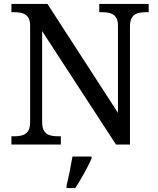

<svg xmlns="http://www.w3.org/2000/svg" viewBox="-20 -734 803 975"><path d="M38 0H289V-42H276C231 -42 194 -51 194 -114V-576L569 0H640V-600C640 -663 677 -672 722 -672H735V-714H484V-672H497C541 -672 579 -663 579 -604V-161L221 -714H38V-672H51C95 -672 133 -663 133 -604V-114C133 -51 96 -42 51 -42H38ZM318 221H362C390 179 427 113 445 71V61H348C340 109 329 164 318 208Z"/></svg>

Font: Noto Serif Thai
Style: Regular
Weight: 400
Designer: Monotype Design Team
Foundry: Monotype Imaging Inc.
Version: Version 1.901